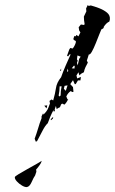

<svg xmlns="http://www.w3.org/2000/svg" viewBox="-20 -735 464 776"><path d="M125 -162 120 -174Q124 -185 127.5 -195.5Q131 -206 134 -216Q137 -227 140.5 -237Q144 -247 148 -257V-265L156 -281L154 -276L156 -272Q168 -284 172 -292Q176 -300 182 -317L180 -327L188 -333L195 -329Q203 -357 206 -378Q209 -401 227 -423Q231 -434 235.5 -446Q240 -458 245 -469Q250 -480 255 -491.5Q260 -503 265 -514L263 -517L255 -507L251 -510L260 -535L264 -541L274 -539Q284 -552 287 -566Q286 -571 281 -572Q276 -574 277 -580L281 -590L286 -588L289 -594L297 -588L305 -604L300 -612L298 -625L307 -636L320 -634L322 -638Q319 -653 319 -668L329 -689L328 -701L335 -715L338 -711L347 -713Q362 -709 380.5 -702Q399 -695 412.5 -684Q426 -673 424 -656L422 -648Q409 -642 399 -626V-622L392 -617H390Q388 -613 381.5 -596.5Q375 -580 367 -560Q359 -540 351.5 -526.5Q344 -513 339 -515L331 -490L335 -482Q330 -473 325.5 -463.5Q321 -454 319 -443Q314 -441 309.5 -438Q305 -435 301 -430L297 -443L289 -430L292 -418L307 -424L305 -410H295L286 -395H282L275 -411L264 -395L275 -383L277 -364L272 -363L266 -367Q254 -359 248 -345L253 -333L256 -335Q248 -318 240 -312L233 -316Q227 -316 225 -308Q222 -299 216 -299L209 -294L206 -307L201 -293L202 -286L197 -284L196 -290Q189 -277 183.5 -264Q178 -251 173 -237Q162 -227 150.5 -204Q139 -181 130 -165ZM294 -471 300 -497 306 -506 293 -511 291 -495 294 -490 291 -481ZM281 -458 282 -468 279 -470 270 -459ZM222 -448 227 -458V-450ZM251 -444 256 -448 253 -458ZM246 -368 253 -390 241 -388 238 -376ZM220 -345 225 -349Q225 -358 226 -367.5Q227 -377 229 -386H221Q221 -377 220 -367.5Q219 -358 217 -349ZM168 -297 159 -308 171 -309ZM186 -249 185 -253 193 -261H195L194 -256ZM89 21Q81 22 69 15Q57 8 48 -2Q39 -12 40 -19Q40 -22 55 -31Q70 -40 90.5 -51.5Q111 -63 128 -72.5Q145 -82 149 -85L148 -83Q147 -77 139 -66Q131 -55 126 -50L127 -41L122 -26Q116 -18 108 0.5Q100 19 89 21Z"/></svg>

Font: Water Brush
Style: Regular
Weight: 400
Designer: Robert E. Leuschke
Foundry: Robert E. Leuschke
Version: Version 1.010; ttfautohint (v1.8.4.7-5d5b)